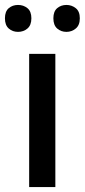

<svg xmlns="http://www.w3.org/2000/svg" viewBox="-36 -757 343 777"><path d="M188 0H82V-539H188ZM-16 -683Q-16 -711 -0.5 -724Q15 -737 37 -737Q59 -737 75 -724Q91 -711 91 -683Q91 -655 75 -641.5Q59 -628 37 -628Q15 -628 -0.5 -641.5Q-16 -655 -16 -683ZM180 -683Q180 -711 195.5 -724Q211 -737 233 -737Q254 -737 270.5 -724Q287 -711 287 -683Q287 -655 270.5 -641.5Q254 -628 233 -628Q211 -628 195.5 -641.5Q180 -655 180 -683Z"/></svg>

Font: Noto Sans Lao Medium
Style: Regular
Weight: 500
Designer: Monotype Design Team
Foundry: Monotype Imaging Inc.
Version: Version 2.003; ttfautohint (v1.8.4.7-5d5b)